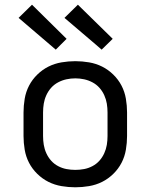

<svg xmlns="http://www.w3.org/2000/svg" viewBox="-20 -788 640 816"><path d="M300 8Q271 8 241.5 3Q212 -2 186 -15Q160 -28 138.5 -49Q117 -70 103.5 -96Q90 -122 85 -151.5Q80 -181 80 -210V-310Q80 -339 85 -368.5Q90 -398 103.5 -424Q117 -450 138.5 -471Q160 -492 186 -505Q212 -518 241.5 -523Q271 -528 300 -528Q329 -528 358.5 -523Q388 -518 414 -505Q440 -492 461.5 -471Q483 -450 496.5 -424Q510 -398 515 -368.5Q520 -339 520 -310V-210Q520 -181 515 -151.5Q510 -122 496.5 -96Q483 -70 461.5 -49Q440 -28 414 -15Q388 -2 358.5 3Q329 8 300 8ZM300 -66Q319 -66 337.5 -69.5Q356 -73 373 -82Q390 -91 402.5 -105Q415 -119 423 -136.5Q431 -154 434 -172.5Q437 -191 437 -210V-310Q437 -329 434 -347.5Q431 -366 423 -383.5Q415 -401 402.5 -415Q390 -429 373 -438Q356 -447 337.5 -451Q319 -455 300 -455Q281 -455 262.5 -451Q244 -447 227 -438Q210 -429 197.5 -415Q185 -401 177 -383.5Q169 -366 166 -347.5Q163 -329 163 -310V-210Q163 -191 166 -172.5Q169 -154 177 -136.5Q185 -119 197.5 -105Q210 -91 227 -82Q244 -73 262.5 -69.5Q281 -66 300 -66ZM412 -577 389 -597 254 -712 311 -768 459 -623ZM217 -577 59 -712 116 -768 263 -623Z"/></svg>

Font: Iosevka SS04 Extended
Style: Regular
Weight: 400
Width: 7
Monospace: yes
Designer: Belleve Invis
Foundry: Belleve Invis
Version: Version 19.0.0; ttfautohint (v1.8.4)